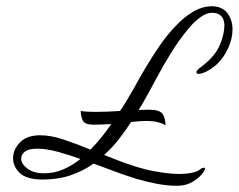

<svg xmlns="http://www.w3.org/2000/svg" viewBox="-20 -561 766 616"><path d="M547 35Q516 35 482.5 28.5Q449 22 415 12Q396 6 371.5 -2.5Q347 -11 322.5 -20.5Q298 -30 280 -36Q246 -12 206 1.5Q166 15 117 15Q66 15 44 -5.5Q22 -26 22 -54Q22 -81 44 -104Q66 -127 109 -127Q143 -127 183.5 -113.5Q224 -100 270 -81Q289 -100 305.5 -120.5Q322 -141 337 -163Q303 -161 279 -161Q252 -161 245.5 -174.5Q239 -188 239 -205Q256 -202 283 -202Q322 -202 365 -205L374 -218Q389 -242 408 -275Q426 -308 447 -343.5Q468 -379 492 -414Q516 -449 543 -477Q569 -505 598 -522.5Q627 -540 658 -541Q693 -541 709.5 -519Q726 -497 726 -466Q726 -438 712.5 -407.5Q699 -377 675 -354Q656 -338 641 -331Q626 -324 618 -324Q610 -324 610 -329Q610 -336 630 -350Q671 -382 685.5 -417Q700 -452 700 -481Q698 -520 660 -520Q643 -520 624 -506.5Q605 -493 587.5 -472.5Q570 -452 555.5 -431.5Q541 -411 533 -398Q507 -357 483 -312Q459 -266 433 -221Q430 -218 429 -215L425 -208L451 -209Q453 -209 458 -209Q493 -209 502 -195Q511 -181 511 -158Q507 -164 482 -170Q469 -173 450 -173Q431 -173 405 -170H401Q382 -141 361 -114Q340 -87 314 -64Q348 -50 382.5 -37.5Q417 -25 453 -16Q476 -11 503 -7Q530 -3 555 -3Q578 -3 597 -7Q616 -11 625 -20Q631 -23 634 -23Q642 -23 632.5 -8.5Q623 6 601 20.5Q579 35 547 35ZM121 -5Q154 -5 183 -17.5Q212 -30 238 -51Q199 -65 163.5 -74.5Q128 -84 99 -84Q73 -84 60.5 -75Q48 -66 48 -52Q48 -35 68 -20Q88 -5 121 -5Z"/></svg>

Font: Birthstone Bounce
Style: Regular
Weight: 400
Designer: Robert E. Leuschke
Foundry: Rob Leuschke
Version: Version 1.010; ttfautohint (v1.8.3)